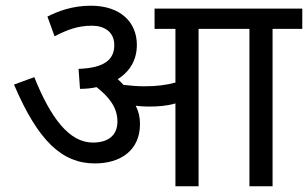

<svg xmlns="http://www.w3.org/2000/svg" viewBox="-20 -652 1078 672"><path d="M470 -218C470 -242 465 -263 455 -282C471 -280 486 -279 498 -279C533 -279 563 -281 594 -290V0H675V-551H853V0H934V-551H1038V-622H521V-551H594V-363C560 -354 528 -350 486 -350C461 -350 436 -352 412 -355C406 -362 399 -369 392 -375C437 -403 459 -445 459 -495C459 -574 402 -632 298 -632C232 -632 181 -612 146 -594L171 -525C216 -548 252 -562 302 -562C343 -562 380 -542 380 -494C380 -444 346 -414 255 -411L260 -341C281 -341 300 -343 318 -347C360 -314 391 -277 391 -227C391 -175 355 -153 305 -153C222 -153 157 -240 100 -382L29 -356C113 -159 197 -80 312 -80C401 -80 470 -125 470 -218Z"/></svg>

Font: Noto Sans Devanagari UI
Style: Regular
Weight: 400
Designer: Jelle Bosma - Monotype Design Team
Foundry: Monotype Imaging Inc.
Version: Version 2.003